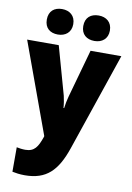

<svg xmlns="http://www.w3.org/2000/svg" viewBox="-106 -832 779 1136"><g transform="rotate(10 283.0 -263.5)"><path d="M94 -690C94 -639 127 -614 173 -614C218 -614 253 -640 253 -690C253 -741 218 -767 173 -767C127 -767 94 -742 94 -690ZM313 -690C313 -640 346 -614 393 -614C438 -614 473 -640 473 -690C473 -741 438 -767 393 -767C346 -767 313 -742 313 -690ZM0 -553 199 -8 197 -1C176 59 157 91 102 91C83 91 64 88 50 85V232C70 236 94 240 125 240C254 240 318 176 366 35L566 -553H381L300 -263C294 -240 289 -217 286 -192H282C281 -214 276 -243 271 -264L190 -553Z"/></g></svg>

Font: Noto Sans Sinhala SemiCondensed Black
Style: Regular
Weight: 900
Width: 4
Designer: Jelle Bosma - Monotype Design Team
Foundry: Monotype Imaging Inc.
Version: Version 2.006